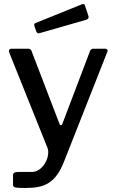

<svg xmlns="http://www.w3.org/2000/svg" viewBox="-20 -773 581 958"><path d="M106 165Q76 165 60.5 163Q45 161 45 150V99Q45 93 50.5 89Q56 85 73 85H138Q159 85 176.5 72.5Q194 60 205 41Q216 22 219.5 1.5Q223 -19 217 -35L26 -511Q23 -518 26 -524Q29 -530 39 -530H121Q127 -530 132 -526.5Q137 -523 138 -517L276 -157Q279 -148 284 -148Q289 -148 293 -160L429 -518Q431 -523 435 -526.5Q439 -530 445 -530H504Q512 -530 515.5 -524.5Q519 -519 515 -513L300 32Q284 73 265 99Q246 125 223 139.5Q200 154 171.5 159.5Q143 165 106 165ZM404 -745 421 -694Q426 -679 409 -674L179 -608Q172 -606 168 -607.5Q164 -609 161 -616L152 -642Q148 -655 157 -658L390 -752Q400 -756 404 -745Z"/></svg>

Font: Libre Franklin Thin Medium
Style: Regular
Weight: 500
Version: Version 3.000